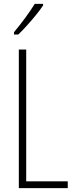

<svg xmlns="http://www.w3.org/2000/svg" viewBox="-20 -969 387 989"><path d="M77 0V-714H115V-35H329V0ZM202 -941Q186 -917 163.5 -889.5Q141 -862 117 -835.5Q93 -809 74 -791H52V-803Q85 -843 110 -877Q135 -911 159 -949H202Z"/></svg>

Font: Noto Sans Malayalam ExtraCondensed ExtraLight
Style: Regular
Weight: 200
Width: 2
Designer: Jelle Bosma - Monotype Design Team
Foundry: Monotype Imaging Inc.
Version: Version 2.104; ttfautohint (v1.8.4.7-5d5b)